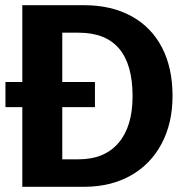

<svg xmlns="http://www.w3.org/2000/svg" viewBox="-20 -720 712 740"><path d="M645 -350Q645 -245 602.5 -165.5Q560 -86 483 -43Q406 0 303 0H66V-307H1V-404H66V-700H303Q409 -700 486 -658Q563 -616 604 -537.5Q645 -459 645 -350ZM491 -349Q491 -594 283 -594H220V-404H346V-307H220V-106H283Q383 -106 437 -169.5Q491 -233 491 -349Z"/></svg>

Font: Krub
Style: Bold
Weight: 700
Version: Version 1.000; ttfautohint (v1.6)